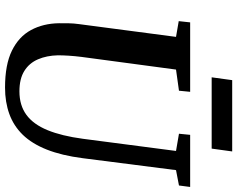

<svg xmlns="http://www.w3.org/2000/svg" viewBox="-112 -842 964 781"><g transform="rotate(90 370.5 -452.0)"><path d="M672.5 -685.5 624 -306Q613 -220.5 589 -160Q565 -99.5 528.8 -62.2Q492.5 -25 444.2 -7.5Q396 10 336.5 10Q243.5 10 186.5 -18Q129.5 -46 102.8 -95.5Q76 -145 75 -209.5Q75 -228.5 75.2 -248.8Q75.5 -269 78.5 -290.5L130.5 -685.5L66.5 -696.5L71.5 -743H354L349.5 -697.5L263.5 -685.5L212 -301Q208.5 -273 207 -248.8Q205.5 -224.5 205.5 -205Q206.5 -159.5 221.8 -124Q237 -88.5 269 -68.5Q301 -48.5 352 -48.5Q409 -48.5 447.8 -77Q486.5 -105.5 510 -163Q533.5 -220.5 545 -306.5L594.5 -685.5L524.5 -697.5L529 -743H741L735 -697.5ZM306.5 -914H596.5L585 -830.5H295Z"/></g></svg>

Font: Merriweather 24pt SemiBold
Style: Italic
Weight: 600
Italic angle: -7.8°
Version: Version 2.101